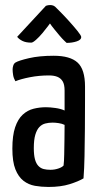

<svg xmlns="http://www.w3.org/2000/svg" viewBox="-20 -731 394 761"><path d="M172 10Q144 10 118.5 5.5Q93 1 73 -14.5Q53 -30 41 -60Q29 -90 29 -142Q29 -194 40 -226.5Q51 -259 70 -276.5Q89 -294 113 -300Q137 -306 162 -306Q178 -306 199.5 -303Q221 -300 236 -293Q236 -293 236 -307Q236 -321 236 -339.5Q236 -358 236 -372Q236 -396 228.5 -408.5Q221 -421 207.5 -426.5Q194 -432 174 -432Q135 -432 99 -425Q63 -418 41 -409Q34 -421 32 -433.5Q30 -446 30 -456Q30 -463 32.5 -471Q35 -479 41 -483Q54 -491 95 -500.5Q136 -510 193 -510Q258 -510 287.5 -483Q317 -456 317 -388V-335Q317 -278 316.5 -220.5Q316 -163 315 -112.5Q314 -62 311 -24Q291 -12 256 -1Q221 10 172 10ZM180 -58Q196 -58 211 -63Q226 -68 232 -75Q234 -91 234.5 -119Q235 -147 235.5 -178Q236 -209 236 -236Q226 -241 212.5 -243Q199 -245 189 -245Q173 -245 159.5 -241.5Q146 -238 136 -227.5Q126 -217 120 -197Q114 -177 114 -144Q114 -117 118.5 -100Q123 -83 132 -73.5Q141 -64 153 -61Q165 -58 180 -58ZM244 -561Q244 -561 235.5 -569Q227 -577 216 -590Q205 -603 194.5 -616Q184 -629 178 -638Q178 -638 169.5 -626.5Q161 -615 148 -599.5Q135 -584 122.5 -573Q110 -562 104 -562Q83 -562 69.5 -568.5Q56 -575 48 -585L162 -708Q170 -711 179 -711Q186 -711 192 -708.5Q198 -706 204 -699Q204 -699 219 -684Q234 -669 253 -648Q272 -627 287 -608.5Q302 -590 302 -584Q302 -573 284 -567Q266 -561 244 -561Z"/></svg>

Font: Yanone Kaffeesatz ExtraLight
Style: Regular
Weight: 400
Version: Version 2.003